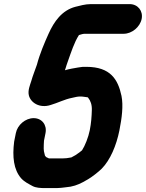

<svg xmlns="http://www.w3.org/2000/svg" viewBox="-20 -772 728 958"><path d="M627 -751.5H433C404.5 -751.5 377.6 -743.2 356.2 -738.1C288.8 -720.4 249.7 -664.5 222.5 -604C202.1 -558.8 178.1 -502.5 164.2 -449.2C155.6 -423.4 143.4 -394.5 135.9 -367.2C129.6 -347 118.3 -321.1 123.8 -297.1C132.4 -259.6 177.7 -230.4 232.5 -248.1C267.5 -258.2 302.7 -276.7 339.1 -283.7C356.7 -287.1 364.1 -290.5 381 -290.5C395.5 -290.5 407.9 -287.1 417.5 -286.5C417.7 -286.4 419 -285.3 419.9 -284.2C432 -269 439.1 -249.6 438.2 -222.9C437.4 -190.9 435 -157.8 427.9 -122C420.9 -87 404.2 -44.7 389.3 -22C387.2 -20.4 380.6 -14.9 375.8 -11.2C359.8 1.1 353.4 4.2 335.8 13.5C335.2 13.5 334 13.7 333.2 13.9C321.1 16.8 304.1 18.5 290.3 18.5H224.5C220.9 16.5 216.7 14.5 210.3 11.8C209 10.5 207.4 8.5 204.4 4.7C202.8 -0.9 201.1 -8.8 199.2 -17.2L198.1 -30.4C197.8 -33.5 198.9 -67.1 199.5 -70L207.1 -108C215.2 -148.9 188.9 -182.5 147.9 -182.5C106.9 -182.5 67.2 -148.9 59.1 -108L50.9 -67C50.8 -66.8 50.8 -66.4 50.7 -66.1C40.9 11 48.1 74 85.1 117.2C102.6 136.4 122.5 145.2 142.2 156.2C158.5 165.2 182.6 166.5 204.8 166.5H262.8C278.3 166.5 293.3 164.2 307.7 162.5C342.1 160.1 368.5 150.4 394.3 136.6L419.2 122.5C437.2 112.4 472.2 85.1 487.4 69.8C530 26.7 560.7 -46 575.7 -121C588.1 -183.3 596 -244.7 586.2 -293.7C568.7 -376.1 530.9 -438.1 411.9 -438.5C398.3 -439.1 383.4 -438.1 369.4 -435.2C349.2 -431.4 328 -428.7 304 -421.5L308.2 -434.5C311.1 -443.7 313.7 -452.9 317.9 -463.9C334.4 -510 350.6 -561.3 373.9 -597.1C385.1 -600.3 393.4 -603.5 403.5 -603.5H597.5C637.6 -603.5 678.6 -636.9 686.8 -677.5C694.9 -718.1 667.2 -751.5 627 -751.5Z"/></svg>

Font: Smoothie
Style: SeBdIt
Weight: 600
Foundry: Cannot Into Space Fonts
Version: Version 0.8